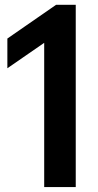

<svg xmlns="http://www.w3.org/2000/svg" viewBox="-20 -762 400 782"><path d="M160 0V-657L208.5 -621L10 -484V-605L208.5 -742.5H288.5V0Z"/></svg>

Font: Encode Sans SC SemiCondensed SemiBold
Style: Regular
Weight: 600
Width: 4
Designer: Multiple Designers
Foundry: Impallari Type
Version: Version 3.002